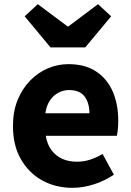

<svg xmlns="http://www.w3.org/2000/svg" viewBox="-20 -885 628 919"><path d="M327 14Q246 14 182 -21.5Q118 -57 80 -123Q42 -189 42 -282Q42 -351 64 -405.5Q86 -460 124 -499Q162 -538 209.5 -558Q257 -578 307 -578Q387 -578 440 -543Q493 -508 519.5 -447Q546 -386 546 -308Q546 -285 544 -265.5Q542 -246 539 -235H199Q206 -193 227 -165.5Q248 -138 278.5 -124.5Q309 -111 348 -111Q381 -111 410.5 -120.5Q440 -130 471 -148L525 -49Q483 -20 430.5 -3Q378 14 327 14ZM197 -343H408Q408 -392 385 -423Q362 -454 310 -454Q284 -454 260 -441.5Q236 -429 219.5 -405Q203 -381 197 -343ZM222 -658 98 -807 161 -865 303 -759H308L449 -865L512 -807L388 -658Z"/></svg>

Font: Noto Sans TC ExtraBold
Style: Regular
Weight: 800
Designer: Ryoko NISHIZUKA  (kana, bopomofo & ideographs); Paul D. Hunt (Latin, Greek & Cyrillic); Sandoll Communications , Soo-you
Foundry: Adobe
Version: Version 2.004-H2;hotconv 1.0.118;makeotfexe 2.5.65603